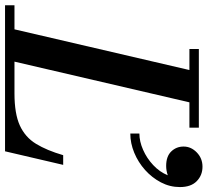

<svg xmlns="http://www.w3.org/2000/svg" viewBox="-96 -754 804 743"><g transform="rotate(90 305.5 -382.0)"><path d="M500.6 -691Q500.6 -719.9 523.4 -742Q546.2 -764.1 578.5 -764.1Q611.8 -764.1 634.6 -741.8Q657.4 -719.5 657.4 -676.7Q657.4 -637.8 639.3 -603.3Q621.3 -568.9 591.4 -542Q561.4 -515.2 524.6 -500Q487.8 -484.8 450.3 -484.8V-519.9Q480.7 -519.9 513.2 -534.2Q545.8 -548.4 572.4 -573.4Q599 -598.3 611.8 -629.7Q593.7 -623.5 575.7 -623.5Q538.6 -623.5 519.6 -643.2Q500.6 -662.9 500.6 -691ZM519 0H-46V-36.5H47L204.5 -713.5H123V-750H427.5V-713.5H329.5L172 -36.5H295Q373.5 -36.5 419 -57.2Q464.5 -78 490 -119.8Q515.5 -161.5 534 -225H571.5Z"/></g></svg>

Font: Bodoni* 06pt Medium
Style: Italic
Weight: 500
Italic angle: -13°
Version: Version 2.3